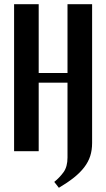

<svg xmlns="http://www.w3.org/2000/svg" viewBox="-20 -719 505 913"><path d="M164 -699V-372H301V-699H418V-39Q418 -5 409 23Q400 51 380.5 76.5Q361 102 331.5 125.5Q302 149 260 174L238 146Q263 126 282 100Q301 74 301 30V-326H164V0H47V-699Z"/></svg>

Font: Moniqa ExtBd Paragraph
Style: Regular
Weight: 800
Designer: Rajesh Rajput
Foundry: Rajesh Rajput
Version: Version 1.000